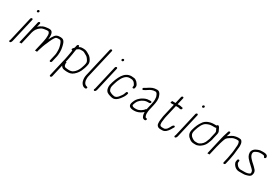

<svg xmlns="http://www.w3.org/2000/svg" viewBox="65 -1851 4625 3216"><g transform="rotate(30 2377.0 -243.0)"><path d="M164.7 -462 56.6 6C55.4 11.4 52.2 17.5 49.9 22C42.5 34.3 50 44.8 58 47.5C79.3 54.7 93.3 24.9 97.6 6L205.7 -462C208.2 -472.8 201 -483 190 -483C179 -483 167.2 -472.8 164.7 -462ZM197.4 -638.5C194.6 -626.5 203.4 -615 215.5 -615C226.7 -615 238.1 -624.3 240.7 -635.5C243.5 -647.5 234.7 -659 222.6 -659C211.4 -659 200 -649.7 197.4 -638.5Z M332.9 -491C321.4 -491 310.2 -481.7 307.5 -470L206.2 -31C205.2 -27 211.7 -26.3 225.7 -29C239.1 -26.3 246.2 -27 247.2 -31L303 -273C309.2 -299.6 321.3 -320.8 331.7 -341C337.8 -350.6 353.6 -368.7 361 -377C376 -392.2 399.4 -407 418.3 -417C428.7 -420.2 440.3 -422.6 451.4 -426C468.5 -429.6 484.6 -431 501 -433H529C543.4 -433 554.8 -408 558.1 -399C561 -388.4 560.6 -371.7 561.9 -359C561.9 -329.4 558.7 -293.1 550.6 -258C549.7 -251.3 548.1 -243 545.8 -233L501.5 -41C500.9 -38.3 507.4 -38 521.2 -40C534.8 -38 541.9 -38.3 542.5 -41L545 -52C547.3 -62 549.7 -71 552.2 -79C570.6 -138.7 588.6 -195.4 613.8 -246C624.4 -271.4 641.8 -314.6 655 -338C667.9 -359.7 679.8 -384.1 698.1 -399C707.3 -404.9 725.9 -407 738 -407H757C769.6 -407 777.6 -406.9 783.6 -401C792.3 -391.4 800.1 -381 805 -368C809.5 -356.9 818.5 -335.5 820.8 -324C821.1 -323.1 824.9 -311.4 824.6 -310C831 -291.2 834.5 -260.3 834.9 -238C834.7 -207.8 837 -177.6 829 -143L801.3 -23C798.8 -12.2 806.2 -3 817.2 -3C828.2 -3 839.8 -12.2 842.3 -23L870.2 -144C871.9 -151.3 872.9 -158.3 873.1 -165L875.2 -183C875.1 -188.3 875.4 -195 875.9 -203L877.4 -227C876.7 -262.5 873.7 -298.5 865.7 -328C852.2 -378.4 841.4 -448 766.4 -448H747.4C707.6 -448 680.1 -436.2 659.1 -412C635.5 -382 618.6 -351.1 600.3 -313C607 -376.7 611.1 -474 538.4 -474H506.4C474.5 -470.5 438.7 -466.5 410.8 -454C383.4 -441.7 352.9 -422.3 332.3 -400L348.5 -470C351.2 -481.7 344.4 -491 332.9 -491Z M1064.7 -462 1053.6 -414C1045.9 -406.7 1039.5 -399.3 1034.5 -392L1027.4 -383C1015.3 -366.4 1026.2 -350.8 1042.5 -353C1038.8 -337 1038.2 -320.3 1034.7 -302C1026.1 -256.5 1019.7 -211.1 1009.1 -165C1005.2 -151 1001.7 -137.3 998.6 -124L926.4 189C923.7 200.7 930.5 210 942 210C953.5 210 964.7 200.7 967.4 189L1022.3 -49C1032.2 -26.3 1053.3 -7.3 1085.9 -4L1101.5 -2C1112.6 0.6 1136.1 1 1150.8 1C1159.4 1 1168.2 0.7 1177 0L1201.9 -4C1227.8 -10.5 1249 -22.7 1267 -39C1308.2 -72.5 1341.8 -120.7 1361.8 -181L1369.2 -200L1375.8 -220C1378 -226.7 1379.9 -233.3 1381.4 -240L1388.3 -270C1395.3 -300.1 1391 -324.2 1383.1 -342.5C1366.8 -379.8 1337.3 -420.3 1297.1 -438C1267.6 -454.7 1241.4 -474 1191.4 -474H1171.4C1142.9 -474 1123.9 -466.8 1103.8 -454L1105.7 -462C1108.2 -472.8 1101 -483 1090 -483C1079 -483 1067.2 -472.8 1064.7 -462ZM1042.6 -137C1044.6 -145.7 1047 -154.7 1049.9 -164C1060.9 -211.9 1067.1 -256.3 1076.3 -304.5C1081.7 -333 1082.7 -358.4 1089.1 -386C1089.7 -391.3 1090.4 -396 1091.3 -400L1103.7 -410C1121.6 -423.4 1135 -433 1162 -433H1201C1222.6 -430.2 1237.5 -420.2 1253.9 -411L1271.6 -401C1284.6 -395.7 1289.3 -390.2 1301 -381C1313.2 -368.6 1324.8 -353.3 1334 -338C1345.2 -319.4 1354.6 -301.4 1347.3 -270L1340.4 -240C1337.7 -228.2 1333 -215.7 1329.3 -205L1322.9 -186C1316.7 -167.8 1308.4 -148.7 1298.8 -133.5C1286.7 -114.2 1279.3 -100.9 1262.6 -85C1233.9 -56.3 1210.2 -40 1160.2 -40C1132.4 -40 1109.7 -43.2 1087.9 -47C1057.9 -55 1049 -95.3 1057.9 -134C1058.2 -135.3 1053.1 -136.3 1042.6 -137Z M1580.8 -675 1451.3 -114C1446.4 -92.8 1444.5 -75.2 1444.4 -58C1446.2 -40.5 1444.7 -20.4 1450.4 -6L1453.9 9C1462.8 36.3 1479.8 60.2 1502.5 76C1515.8 84.3 1558.1 101.1 1569.4 74C1581.7 44.7 1543.2 49.8 1530.8 40C1516.1 30.3 1498.4 10.5 1495.1 -9L1490.5 -24C1489.5 -28 1488.7 -32 1488.3 -36C1487.8 -60.9 1484.9 -82 1492.3 -114L1621.8 -675C1624.5 -686.7 1617.7 -696 1606.2 -696C1594.7 -696 1583.5 -686.7 1580.8 -675Z M1800.7 -462 1692.6 6C1691.4 11.4 1688.2 17.5 1685.9 22C1678.5 34.3 1686 44.8 1694 47.5C1715.3 54.7 1729.3 24.9 1733.6 6L1841.7 -462C1844.2 -472.8 1837 -483 1826 -483C1815 -483 1803.2 -472.8 1800.7 -462ZM1833.4 -638.5C1830.6 -626.5 1839.4 -615 1851.5 -615C1862.7 -615 1874.1 -624.3 1876.7 -635.5C1879.5 -647.5 1870.7 -659 1858.6 -659C1847.4 -659 1836 -649.7 1833.4 -638.5Z M2265.6 -332 2267 -338C2275.7 -375.4 2264.7 -392.5 2249.6 -414C2234.5 -435.5 2226.1 -445.9 2203 -459L2190.6 -466C2184 -469.3 2175.5 -471.3 2165 -472C2149.8 -474.4 2135.6 -476 2118.9 -476C2045.9 -476 1996.2 -435.7 1960.9 -385C1922.2 -326.4 1892.6 -249.5 1873.6 -167C1871.1 -156.3 1870.2 -145.3 1870.9 -134C1871.5 -103.5 1878.3 -73.7 1892.7 -55C1912.9 -24.3 1960.3 -11.5 2005.2 -1L2022.8 1H2041.8C2049.3 0.3 2056.6 -1.3 2063.9 -4C2103.2 -18.4 2133.1 -52.2 2157.9 -86L2169.8 -103C2174.5 -109 2178.6 -115 2181.9 -121L2189.2 -135C2195.6 -145.7 2203.8 -163.5 2207.1 -178L2210.6 -189C2216.4 -213.9 2176.3 -218 2170.1 -191L2166.6 -180C2161.5 -158.1 2149.5 -137.5 2138.2 -122L2125.2 -105C2106.6 -77.3 2081.7 -46.6 2047.2 -40H2035.2C2031.4 -40.7 2026.5 -41.3 2020.7 -42C1986.1 -46.5 1961.4 -59.7 1937.9 -73C1919.8 -91.6 1905.4 -127.2 1914.8 -168C1922 -199.2 1932.7 -227.3 1941.3 -257L1952.3 -287C1969.1 -326 1986.2 -361.5 2011.8 -389C2037 -415.3 2063.6 -435 2108.4 -435C2115.1 -435 2121.7 -434.7 2128.2 -434C2138.1 -433.1 2157.3 -432.8 2164 -429L2176.4 -422C2195.7 -412.8 2200.3 -404.4 2213.1 -386C2223.3 -371.3 2231.4 -361.1 2226 -338L2224.6 -332C2222.2 -321.2 2229.6 -312 2240.5 -312C2251.5 -312 2263.1 -321.2 2265.6 -332Z M2607 -277H2580C2550 -277 2523.9 -272.9 2501.7 -263C2484.2 -253.4 2460.4 -245.6 2443.8 -233L2417.9 -212C2384.1 -182.5 2363.6 -155.9 2345.2 -105C2315.5 -30.2 2354.6 -1.4 2419.3 3H2447.3C2458 3 2468.5 2 2479 0C2530.2 -9.8 2571.9 -33.4 2606.5 -67L2606.8 -51C2606.7 -38.6 2608.2 -27.2 2610.9 -17C2619 13.1 2627.8 45.5 2667.5 50H2674.5C2679.6 50.7 2684.9 49 2690.1 45C2706.1 32.8 2703.3 11.1 2686.9 9H2679.9C2662.7 9 2660 -12.3 2655.3 -23C2648.2 -42.4 2647.2 -69.4 2650.6 -98L2653.2 -118C2653.8 -123.3 2654.9 -129.3 2656.4 -136L2678.8 -233C2695.1 -303.6 2702.3 -368.8 2684.3 -413L2677 -433C2672.4 -447.7 2664.1 -462.9 2654 -472C2643.7 -485.4 2627 -495 2601.3 -495C2570.7 -495 2544.8 -490.7 2520.3 -482C2493.7 -470.1 2476.6 -462.5 2453 -446C2432.6 -432.2 2416.5 -421.9 2394.9 -411C2367.2 -398.6 2379.6 -361.9 2405.6 -375C2430.6 -386.2 2448.5 -398.1 2471.6 -414C2505.7 -437 2539.9 -454 2591.8 -454C2597.8 -454 2601.4 -453.7 2602.6 -453C2628.6 -441.5 2633.9 -416.3 2644.5 -392C2651.1 -375.3 2649.9 -348.6 2652 -329C2652.3 -308.7 2649.1 -286.1 2643.3 -261C2641.6 -251 2639.8 -241.7 2637.8 -233L2612.4 -123C2604.8 -121.7 2598.9 -118 2594.9 -112L2587.3 -101C2584.2 -96.3 2579.5 -91.7 2573.1 -87C2551.6 -68 2531.2 -56.1 2503.6 -46L2480.2 -40C2472.6 -38.7 2464.8 -38 2456.8 -38H2430.8C2403 -40.6 2375 -46.7 2375.9 -73C2379.2 -87.4 2392.3 -120.5 2398.2 -131C2409.9 -155.3 2422.9 -166.9 2440.5 -184C2448.5 -190 2456.7 -196.3 2464.9 -203C2478.3 -212.8 2499.6 -219.7 2513.4 -227C2527.3 -234 2551.6 -236 2570.5 -236H2597.5C2608.3 -236 2620.7 -245.5 2623.2 -256.5C2625.8 -267.5 2617.8 -277 2607 -277Z M3009.8 -588 2979.3 -456H2915.3C2912.6 -456 2910.1 -449.3 2907.7 -436C2903.8 -422 2903.1 -415 2905.8 -415H2969.8L2912.6 -167C2908 -147.4 2907 -127.4 2904.4 -110L2900.9 -86C2900.1 -70.7 2897.1 -56.1 2897.7 -42C2899.6 -14 2898.8 8.9 2915 26C2929.2 42.4 2946.1 52 2979 52H3013C3071 52 3106.4 4.9 3133.3 -36C3144.2 -52.5 3151.2 -71.4 3162.9 -86C3171.7 -97.1 3167.7 -108.7 3160.6 -113C3140.3 -125.3 3121.6 -94.4 3113.5 -80L3105.8 -64C3103.2 -58.7 3100.5 -54.3 3097.8 -51C3088.8 -35 3076.1 -15.1 3061.2 -5C3049.4 3.2 3039.6 11 3022.5 11H2989.5C2967.2 11 2958.4 7 2949.2 -5C2941.5 -12.9 2941.4 -16.2 2941.2 -31C2939.7 -45 2938.2 -54.8 2939.9 -69L2943 -91C2946.6 -116.5 2947.4 -140.3 2953.6 -167L3010.8 -415H3044.8C3048.8 -415 3054.4 -414.7 3061.6 -414C3075.9 -414 3082.8 -405.9 3096 -407H3103C3130.7 -410.4 3136.6 -448 3109.4 -448H3102.4C3101.6 -447.3 3100.7 -447.7 3099.7 -449C3090 -453.9 3069.7 -456 3054.3 -456H3020.3L3050.8 -588C3053.3 -598.8 3045.8 -608 3034.9 -608C3023.9 -608 3012.2 -598.8 3009.8 -588Z M3359.7 -462 3251.6 6C3250.4 11.4 3247.2 17.5 3244.9 22C3237.5 34.3 3245 44.8 3253 47.5C3274.3 54.7 3288.3 24.9 3292.6 6L3400.7 -462C3403.2 -472.8 3396 -483 3385 -483C3374 -483 3362.2 -472.8 3359.7 -462ZM3392.4 -638.5C3389.6 -626.5 3398.4 -615 3410.5 -615C3421.7 -615 3433.1 -624.3 3435.7 -635.5C3438.5 -647.5 3429.7 -659 3417.6 -659C3406.4 -659 3395 -649.7 3392.4 -638.5Z M3763 -472H3713C3636 -472 3555.3 -439.4 3521.2 -382C3505 -359.8 3491.6 -337.9 3478.6 -310C3463.6 -272.4 3449.8 -241.9 3439.9 -199C3428.8 -150.6 3436 -120.8 3452.9 -95C3456.7 -91 3459.7 -86.7 3461.9 -82C3469 -71.5 3477.8 -66.7 3487.6 -59C3508.4 -36.8 3541.1 -19 3587.4 -19H3621.4C3627.4 -19 3633.9 -19.7 3640.9 -21C3669.5 -29 3692.2 -39.2 3715.4 -58C3746.4 -80.2 3772.2 -111.9 3788.6 -150L3794.3 -166C3800.6 -179.1 3814.7 -215.1 3818.3 -231C3818.6 -235 3819.2 -239 3820.1 -243L3846 -355C3853 -385.5 3845.5 -407.7 3834.1 -425C3822.8 -442.6 3821.5 -461.2 3806.9 -476L3799.7 -484C3790.6 -495.9 3768.8 -487.5 3763 -472ZM3778.1 -438C3782.1 -432.8 3784.1 -425.6 3786.7 -419C3793.8 -399.9 3811.9 -385 3805 -355L3779.1 -243C3778 -238.3 3777.3 -233.7 3776.9 -229C3776.3 -226.3 3774.3 -220.7 3770.9 -212C3761.7 -190.6 3758.4 -175.4 3749 -156C3748.1 -152 3745.6 -147 3741.6 -141C3730.2 -120.9 3714 -101.9 3695.3 -88C3676.8 -75.2 3655.8 -60 3630.9 -60H3596.9C3576 -60 3568.7 -62.4 3555.2 -70C3539.6 -76.2 3529.9 -81.3 3520 -91C3513.9 -96.6 3503.8 -100.5 3499.9 -108C3496.5 -113.3 3492.7 -118.7 3488.6 -124C3477.1 -143.1 3472.6 -162.7 3480.9 -199C3482.9 -207.7 3485.3 -216.3 3487.9 -225C3509.5 -294.9 3543.4 -382.1 3602.7 -406C3632.7 -420.5 3662.7 -431 3703.5 -431H3761.5C3766.8 -431 3772.4 -433.3 3778.1 -438Z M3981.4 -474 3978.9 -463C3971.5 -431.1 3960.3 -412.6 3951.8 -376C3947.8 -361.3 3944.2 -347.3 3941.1 -334L3862.6 6C3862.2 8 3868.7 8.3 3882.4 7C3896.1 8.3 3903.2 8 3903.6 6L3942.6 -163C3948.6 -189.1 3958 -223 3964.8 -246C3974.2 -272.6 3980.9 -302.4 3991.5 -327C4005.1 -366.8 4029 -380.3 4059.1 -399C4081.1 -412.7 4101.9 -428.2 4129.7 -432L4152.7 -436C4158.3 -437.3 4163.5 -438 4168.1 -438C4174.6 -437.3 4180.6 -437 4185.9 -437H4199.9C4217.3 -437 4218.4 -425 4224.3 -413C4229.9 -400.3 4228.5 -395.5 4231 -381C4233.8 -366.5 4231.1 -342.5 4229 -325C4224.6 -274.9 4222.8 -224.4 4210.5 -171C4209.8 -165 4208.7 -159 4207.3 -153C4206.6 -147 4205.6 -141 4204.2 -135C4201.5 -123.4 4199.9 -107.8 4197.2 -96L4174.3 3C4171.8 13.8 4179.2 23 4190.2 23C4201.2 23 4212.8 13.8 4215.3 3L4238.2 -96C4240.9 -107.9 4242.5 -123.5 4245.2 -135C4246.7 -141.7 4247.9 -148.3 4248.8 -155C4251.8 -168 4253.9 -180.6 4255.6 -193L4258.6 -215C4261.5 -235.4 4262.9 -253.1 4264.5 -273C4267.9 -314.2 4278.4 -360.9 4272.4 -396C4270.1 -412.4 4271.1 -420.6 4263.7 -436C4254 -456.9 4243 -478 4209.4 -478H4195.4C4190 -478 4184.1 -478.3 4177.6 -479C4164.5 -479 4147.5 -474.4 4134.2 -473C4108.4 -469.2 4086.9 -459.9 4066.2 -447L4042.7 -432C4026.3 -421.5 4014.1 -414.4 4000 -403L4001 -407C4007.8 -428.2 4014.6 -440.2 4019.9 -463L4022.4 -474C4025.1 -485.7 4018.3 -495 4006.8 -495C3995.3 -495 3984.1 -485.7 3981.4 -474Z M4572.6 6C4581.4 5.3 4589.7 4 4597.5 2C4635.2 -8.6 4682.8 -16.1 4696.2 -57C4712.2 -101.1 4700.1 -129.9 4683.9 -151C4670.3 -164.3 4658 -178.5 4645.3 -192C4628.4 -211 4603.7 -227.7 4585 -247C4563.8 -269.6 4539.7 -291 4524.6 -319C4515.8 -336.8 4502.1 -371.5 4524.1 -399C4543.3 -418.6 4562.9 -422.7 4588.2 -434C4601.9 -438.2 4623.9 -440 4640.6 -440H4660.6C4666.6 -440 4672.4 -439.3 4678.1 -438C4687.3 -436.8 4700.8 -435.3 4706.3 -430C4715.5 -421 4713.8 -393 4739 -405C4755.5 -412.8 4755.2 -428.6 4751.8 -441C4744 -469.9 4712.5 -480 4669.8 -480H4649.8C4637.3 -480 4617.3 -479.2 4605.4 -478C4590.5 -475.4 4577 -469.2 4563.4 -465C4517.9 -449.8 4468.8 -413.2 4470 -355C4472.8 -303.8 4498.7 -268.9 4529.2 -239C4544.1 -223.1 4557.7 -207.5 4574.8 -194C4594.2 -177.4 4607.7 -163.9 4624.9 -147C4634.9 -134 4650 -124.6 4656.6 -108.5C4659.3 -101.8 4669.4 -66.9 4652.2 -57C4627.6 -41.3 4592.5 -34 4557.4 -34H4483.9C4477.9 -34 4471.9 -34.3 4466.1 -35C4453.1 -36.9 4432.4 -50.7 4423.9 -56C4411.1 -65 4405 -78 4395.8 -90C4390.8 -97.5 4384.2 -109.3 4386.7 -120L4388.9 -138C4390.7 -153.3 4388 -166 4370.4 -164C4345.7 -161.2 4349.5 -136.3 4345 -117C4341.7 -95.7 4349.9 -77 4358.5 -63C4369.2 -47.3 4378.7 -32.3 4394.9 -21C4413.4 -6.4 4439.6 7 4474.4 7H4528.4C4542 7 4558.7 6 4572.6 6Z"/></g></svg>

Font: HoneyBee
Style: SeLitIt
Weight: 300
Foundry: Cannot Into Space Fonts
Version: Version 0.89